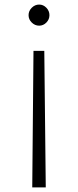

<svg xmlns="http://www.w3.org/2000/svg" viewBox="-20 -520 341 840"><path d="M151.4 -407.7Q132.8 -407.7 118.9 -421.4Q105 -435.1 105 -453.6Q105 -472.2 118.9 -486.1Q132.8 -500 151.4 -500Q169.4 -500 182.9 -486.1Q196.3 -472.2 196.3 -453.6Q196.3 -435.1 182.9 -421.4Q169.4 -407.7 151.4 -407.7ZM121.1 299.8 126.5 -297.4H173.8L180.2 299.8Z"/></svg>

Font: Now Alt Light
Style: Regular
Weight: 300
Designer: Alfredo Marco Pradil
Foundry: Alfredo Marco Pradil
Version: Version 1.002;PS 001.002;hotconv 1.0.88;makeotf.lib2.5.64775